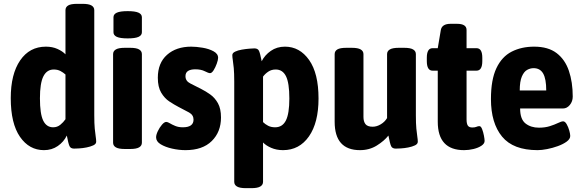

<svg xmlns="http://www.w3.org/2000/svg" viewBox="-20 -774 3037 1000"><path d="M209 8Q132 8 84 -61.5Q36 -131 36 -263Q36 -388 85 -459.5Q134 -531 219 -531Q253 -531 279.5 -519Q306 -507 321 -491V-721Q321 -737 335 -745.5Q349 -754 382 -754H410Q442 -754 456.5 -745.5Q471 -737 471 -721V-174Q471 -130 473.5 -104Q476 -78 478.5 -62.5Q481 -47 481 -36Q481 -24 466 -17Q451 -10 430.5 -6Q410 -2 391.5 -1Q373 0 366 0Q348 0 342 -13Q336 -26 328 -68Q312 -35 281 -13.5Q250 8 209 8ZM257 -111Q278 -111 294 -124Q310 -137 321 -153V-386Q310 -396 295 -404Q280 -412 260 -412Q224 -412 206 -376.5Q188 -341 188 -262Q188 -181 205 -146Q222 -111 257 -111Z M630 2Q598 2 583.5 -6.5Q569 -15 569 -31V-492Q569 -508 583.5 -516.5Q598 -525 630 -525H658Q690 -525 704.5 -516.5Q719 -508 719 -492V-31Q719 -15 704.5 -6.5Q690 2 658 2ZM645 -574Q606 -574 588.5 -582Q571 -590 571 -606V-684Q571 -700 588.5 -708Q606 -716 645 -716Q684 -716 701.5 -708Q719 -700 719 -684V-606Q719 -590 701.5 -582Q684 -574 645 -574Z M946 8Q912 8 876.5 0Q841 -8 817 -22.5Q793 -37 793 -59Q793 -72 802 -91Q811 -110 823.5 -124.5Q836 -139 846 -139Q853 -139 864.5 -132Q876 -125 893 -118Q910 -111 932 -111Q988 -111 988 -151Q988 -175 965 -188Q942 -201 910 -217Q887 -229 862 -245.5Q837 -262 819.5 -291.5Q802 -321 802 -369Q802 -446 850 -488.5Q898 -531 976 -531Q1002 -531 1035 -525.5Q1068 -520 1092 -507Q1116 -494 1116 -473Q1116 -462 1109 -442.5Q1102 -423 1092.5 -408Q1083 -393 1074 -393Q1066 -393 1046.5 -403Q1027 -413 997 -413Q973 -413 959.5 -404.5Q946 -396 946 -377Q946 -352 971 -339.5Q996 -327 1029 -310Q1051 -299 1075 -282Q1099 -265 1115 -236.5Q1131 -208 1131 -162Q1131 -87 1083 -39.5Q1035 8 946 8Z M1261 206Q1229 206 1214.5 197.5Q1200 189 1200 173V-349Q1200 -393 1197.5 -419.5Q1195 -446 1192.5 -461Q1190 -476 1190 -487Q1190 -498 1204.5 -505Q1219 -512 1239.5 -515.5Q1260 -519 1278.5 -520.5Q1297 -522 1305 -522Q1323 -522 1329 -509Q1335 -496 1343 -455Q1359 -487 1390.5 -509Q1422 -531 1464 -531Q1541 -531 1590 -461.5Q1639 -392 1639 -261Q1639 -135 1589 -63.5Q1539 8 1454 8Q1420 8 1392.5 -4Q1365 -16 1350 -32V173Q1350 189 1335.5 197.5Q1321 206 1289 206ZM1413 -111Q1451 -111 1469 -146.5Q1487 -182 1487 -261Q1487 -342 1469.5 -377Q1452 -412 1416 -412Q1394 -412 1377.5 -401Q1361 -390 1350 -375V-138Q1361 -127 1376.5 -119Q1392 -111 1413 -111Z M1855 8Q1723 8 1723 -140V-492Q1723 -508 1737 -516.5Q1751 -525 1784 -525H1812Q1844 -525 1858.5 -516.5Q1873 -508 1873 -492V-165Q1873 -141 1883.5 -127.5Q1894 -114 1921 -114Q1942 -114 1963 -126.5Q1984 -139 1996 -159V-492Q1996 -508 2010.5 -516.5Q2025 -525 2057 -525H2085Q2117 -525 2131.5 -516.5Q2146 -508 2146 -492V-174Q2146 -130 2148.5 -104Q2151 -78 2153.5 -62.5Q2156 -47 2156 -36Q2156 -24 2141.5 -17Q2127 -10 2106.5 -6Q2086 -2 2067.5 -1Q2049 0 2041 0Q2023 0 2017 -13Q2011 -26 2003 -68Q1981 -40 1942.5 -16Q1904 8 1855 8Z M2397 8Q2260 8 2260 -140V-406H2233Q2203 -406 2203 -456V-473Q2203 -523 2233 -523H2260L2276 -618Q2282 -650 2327 -650H2360Q2410 -650 2410 -618V-523H2462Q2492 -523 2492 -473V-456Q2492 -406 2462 -406H2410V-152Q2410 -130 2416.5 -120Q2423 -110 2440 -110Q2454 -110 2461.5 -113.5Q2469 -117 2477 -117Q2485 -117 2491 -101.5Q2497 -86 2500.5 -67.5Q2504 -49 2504 -40Q2504 -26 2487.5 -15Q2471 -4 2446.5 2Q2422 8 2397 8Z M2780 8Q2653 8 2595 -62.5Q2537 -133 2537 -258Q2537 -359 2565.5 -419Q2594 -479 2645 -505Q2696 -531 2762 -531Q2835 -531 2879 -497.5Q2923 -464 2943 -405Q2963 -346 2963 -271Q2963 -246 2948 -227.5Q2933 -209 2912 -209H2689Q2689 -153 2717 -131Q2745 -109 2787 -109Q2819 -109 2844 -117Q2869 -125 2886.5 -133.5Q2904 -142 2913 -142Q2923 -142 2931.5 -127Q2940 -112 2945 -94Q2950 -76 2950 -66Q2950 -50 2931.5 -36.5Q2913 -23 2885.5 -13Q2858 -3 2829.5 2.5Q2801 8 2780 8ZM2687 -303H2825Q2825 -363 2809 -391Q2793 -419 2759 -419Q2742 -419 2725.5 -410Q2709 -401 2698 -375.5Q2687 -350 2687 -303Z"/></svg>

Font: Asap Semi Condensed
Style: Bold
Weight: 700
Width: 4
Designer: Pablo Cosgaya
Foundry: Omnibus-Type
Version: Version 3.001; ttfautohint (v1.8.4.7-5d5b)